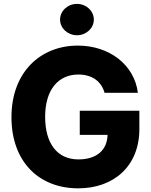

<svg xmlns="http://www.w3.org/2000/svg" viewBox="-20 -976 792 1005"><path d="M389.2 9.8C575.7 9.8 709.5 -106.4 709.5 -300.8V-396.5H397.5V-270H543C541 -190.9 486.8 -141.6 390.6 -141.6C280.8 -141.6 216.3 -223.1 216.3 -364.7C216.3 -505.4 284.2 -585.9 390.1 -585.9C461.9 -585.9 510.7 -550.3 527.3 -490.2H701.7C683.6 -635.3 554.2 -737.3 387.2 -737.3C193.4 -737.3 40 -600.1 40 -362.3C40 -132.3 181.2 9.8 389.2 9.8ZM382.8 -791.5C431.2 -791.5 471.2 -828.1 471.2 -873.5C471.2 -918.9 431.2 -955.6 382.8 -955.6C334.5 -955.6 294.4 -918.9 294.4 -873.5C294.4 -828.1 334.5 -791.5 382.8 -791.5Z"/></svg>

Font: Inter ExtraBold
Style: Regular
Weight: 800
Designer: Rasmus Andersson
Foundry: rsms
Version: Version 4.001;git-9221beed3